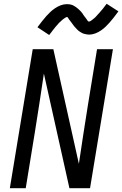

<svg xmlns="http://www.w3.org/2000/svg" viewBox="-20 -995 646 1015"><path d="M32 0 153 -735H262L397 -129Q409 -207 420.5 -285Q432 -363 445 -441L493 -735H577L456 0H347L212 -606Q200 -528 188.5 -450Q177 -372 164 -294L116 0ZM240 -810 178 -851Q191 -868 202.5 -883Q214 -898 225 -910Q236 -922 246.5 -932Q257 -942 271 -951.5Q285 -961 301 -967Q317 -973 333 -973Q338 -973 343.5 -972.5Q349 -972 354 -971Q359 -970 363.5 -968Q368 -966 372 -963.5Q376 -961 380 -958.5Q384 -956 387.5 -953Q391 -950 395 -946.5Q399 -943 402.5 -939.5Q406 -936 409.5 -932Q413 -928 415.5 -924.5Q418 -921 420 -917.5Q422 -914 426 -909Q430 -904 433 -900Q436 -896 438.5 -892.5Q441 -889 443.5 -885Q446 -881 450 -881Q453 -881 457 -883Q461 -885 463.5 -887Q466 -889 471 -893Q476 -897 478 -898.5Q480 -900 482 -902Q484 -904 486.5 -906.5Q489 -909 491 -911.5Q493 -914 495.5 -916.5Q498 -919 500.5 -922Q503 -925 506 -928Q509 -931 511.5 -934.5Q514 -938 517.5 -941.5Q521 -945 524 -949Q527 -953 530 -957Q533 -961 536.5 -965.5Q540 -970 544 -975L606 -935Q593 -917 581.5 -902.5Q570 -888 559 -875.5Q548 -863 537.5 -853Q527 -843 513 -833.5Q499 -824 483 -818Q467 -812 451 -812Q446 -812 440.5 -813Q435 -814 430 -815Q425 -816 420.5 -817.5Q416 -819 412 -821.5Q408 -824 403.5 -826.5Q399 -829 395.5 -832Q392 -835 388.5 -838.5Q385 -842 381.5 -846Q378 -850 374.5 -853.5Q371 -857 368.5 -861Q366 -865 363.5 -868Q361 -871 357.5 -876Q354 -881 350.5 -885.5Q347 -890 344.5 -893Q342 -896 340 -900.5Q338 -905 334 -905Q331 -905 327 -902.5Q323 -900 320 -898Q317 -896 312.5 -892.5Q308 -889 306 -887Q304 -885 302 -883Q300 -881 297.5 -879Q295 -877 292.5 -874.5Q290 -872 288 -869.5Q286 -867 283.5 -864Q281 -861 277.5 -857.5Q274 -854 272 -851Q270 -848 266.5 -844Q263 -840 260 -836Q257 -832 254 -828Q251 -824 247.5 -819.5Q244 -815 240 -810Z"/></svg>

Font: Iosevka Aile Oblique
Style: Regular
Weight: 400
Italic angle: -9°
Designer: Belleve Invis
Foundry: Belleve Invis
Version: Version 31.1.0; ttfautohint (v1.8.4)